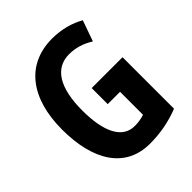

<svg xmlns="http://www.w3.org/2000/svg" viewBox="-204 -848 981 981"><g transform="rotate(-45 287.0 -357.0)"><path d="M300 -402V-286H389V-120C368 -113 344 -109 319 -109C227 -109 185 -205 185 -355C185 -517 238 -606 341 -606C388 -606 432 -592 473 -566L513 -679C466 -706 405 -724 336 -724C147 -724 43 -582 43 -359C43 -133 134 10 310 10C384 10 455 -3 523 -30V-402Z"/></g></svg>

Font: Noto Sans Ethiopic ExtraCondensed
Style: Bold
Weight: 700
Width: 2
Designer: Monotype Design Team
Foundry: Monotype Imaging Inc.
Version: Version 2.102